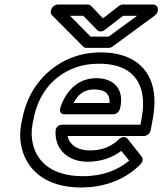

<svg xmlns="http://www.w3.org/2000/svg" viewBox="-20 -795 719 850"><path d="M552 -84C503 -43 437 -15 347 -15C216 -15 146 -74 126 -156C119 -184 118 -214 124 -246L128 -265C149 -382 218 -460 311 -495C343 -507 379 -513 418 -513C539 -513 596 -458 610 -377C615 -348 615 -315 608 -278L602 -243H256C246 -243 227 -237 226 -215C223 -152 257 -108 308 -89C326 -82 346 -79 369 -79C428 -79 479 -98 517 -127ZM279 -193H618C629 -193 644 -203 647 -218L658 -278C665 -320 666 -358 660 -393C643 -494 566 -563 427 -563C383 -563 340 -556 301 -541C187 -498 102 -399 78 -265L74 -246C67 -208 68 -171 77 -137C102 -36 191 35 338 35C452 35 542 -6 603 -69C611 -77 615 -93 607 -102L545 -180C533 -195 515 -187 507 -179C477 -149 436 -129 378 -129C322 -129 288 -154 279 -193ZM514 -326C527 -400 485 -449 406 -449C318 -449 267 -382 247 -317C244 -307 244 -289 266 -289H482C497 -289 509 -303 511 -314ZM465 -339H306C324 -375 350 -399 397 -399C448 -399 467 -377 465 -339ZM443 -662 525 -725H587L461 -633H381L290 -725H349L410 -662C418 -653 434 -655 443 -662ZM436 -714 383 -769C379 -773 374 -775 368 -775H236C225 -775 209 -765 206 -750L205 -746C204 -739 206 -732 211 -727L348 -589C352 -585 357 -583 363 -583H461C467 -583 473 -585 478 -589L665 -726C671 -730 677 -738 678 -745L679 -750C681 -761 673 -775 658 -775H525C519 -775 512 -773 507 -769Z"/></svg>

Font: Asimov
Style: WidOuIt
Weight: 500
Designer: Google
Version: Version 2.000980; 2014